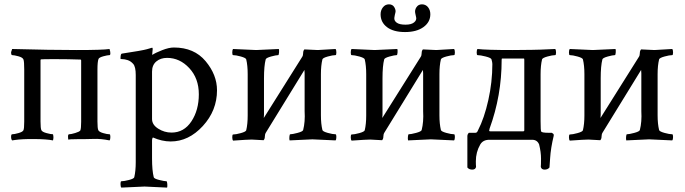

<svg xmlns="http://www.w3.org/2000/svg" viewBox="-20 -645 3159 886"><path d="M36.1 -25.4Q45.9 -25.4 64.9 -30.8Q84 -36.1 87.9 -43.5Q91.8 -50.8 91.8 -84V-324.2Q91.8 -360.4 88.4 -370.1Q85 -379.9 64.9 -385.3Q44.9 -390.6 36.1 -390.6Q31.2 -390.6 31.2 -404.3L36.1 -418.9Q212.9 -414.1 334 -414.1Q455.1 -414.1 485.4 -418.9Q489.3 -407.2 489.3 -398.9Q489.3 -390.6 485.4 -390.6Q476.6 -390.6 457 -385.3Q437.5 -379.9 434.6 -373Q429.7 -360.4 429.7 -324.2V-84Q429.7 -52.7 433.6 -44.4Q437.5 -36.1 456.1 -30.8Q474.6 -25.4 485.4 -25.4Q489.3 -25.4 489.3 -13.2Q489.3 -1 485.4 2.9Q444.3 -5.4 412.1 -3.9Q379.9 -2.9 366.2 -2.9H339.8Q295.9 -2.9 295.9 0Q293.9 -3.9 293.9 -14.6Q293.9 -25.4 298.8 -25.4Q307.6 -25.4 327.1 -31.2Q346.7 -37.1 350.6 -43Q354.5 -51.8 354.5 -83V-366.2Q354.5 -370.1 351.6 -370.1Q294.9 -372.1 235.4 -372.1Q175.8 -372.1 169.9 -371.1Q167 -371.1 167 -367.2V-84Q167 -52.7 170.9 -44.4Q174.8 -36.1 194.8 -30.8Q214.8 -25.4 224.6 -25.4Q226.6 -17.6 226.6 -11.2Q226.6 -4.9 224.6 2.9Q195.3 -2.9 138.7 -3.4Q82 -3.9 48.8 1L36.1 2.9Q31.2 -2 31.2 -13.7Q31.2 -25.4 36.1 -25.4Z M751 -377.9Q720.7 -377.9 701.2 -361.3Q681.6 -344.7 681.6 -314.5V-95.7Q681.6 -69.3 710 -51.3Q738.3 -33.2 771.5 -33.2Q829.1 -33.2 863.3 -85Q897.5 -136.7 897.5 -210Q897.5 -283.2 853.5 -330.6Q809.6 -377.9 751 -377.9ZM782.2 -425.8Q876 -425.8 928.7 -362.8Q981.4 -299.8 981.4 -228.5Q981.4 -134.8 916 -63.5Q850.6 7.8 767.6 7.8Q727.5 7.8 685.5 -10.7Q681.6 -5.9 681.6 2V85.9Q681.6 141.6 689.5 172.9Q691.4 179.7 714.8 185.5Q738.3 191.4 748 191.4Q751 191.4 752 204.1Q752.9 216.8 751 220.7Q653.3 215.8 647 215.8Q640.6 215.8 540 220.7Q536.1 216.8 536.1 204.1Q536.1 191.4 540 191.4Q552.7 191.4 575.2 185.5Q597.7 179.7 599.6 172.9Q606.4 143.6 606.4 103.5V-298.8Q606.4 -336.9 594.7 -350.1Q583 -363.3 568.8 -367.7Q554.7 -372.1 545.4 -372.1Q536.1 -372.1 536.1 -374Q536.1 -396.5 542 -397.5Q638.7 -412.1 658.2 -418Q677.7 -423.8 681.6 -424.8Q684.6 -424.8 684.6 -418.9L682.6 -396.5V-391.6Q697.3 -401.4 728.5 -413.6Q759.8 -425.8 782.2 -425.8Z M1055.7 -24.4Q1068.4 -24.4 1091.3 -30.8Q1114.3 -37.1 1116.2 -43.9Q1123 -72.3 1123 -112.3V-302.7Q1123 -342.8 1116.2 -371.1Q1114.3 -377.9 1091.3 -384.3Q1068.4 -390.6 1055.7 -390.6Q1051.8 -390.6 1051.8 -402.8Q1051.8 -415 1055.7 -418.9Q1155.3 -414.1 1162.1 -414.1Q1168.9 -414.1 1266.6 -418.9Q1268.6 -414.1 1267.6 -402.3Q1266.6 -390.6 1263.7 -390.6Q1253.9 -390.6 1231 -384.3Q1208 -377.9 1206.1 -371.1Q1198.2 -340.8 1198.2 -284.2V-116.2Q1198.2 -106.4 1197.3 -100.6L1374 -381.8Q1378.9 -388.7 1378.9 -399.9Q1378.9 -411.1 1384.8 -417L1446.3 -414.1Q1455.1 -414.1 1528.3 -418.9Q1532.2 -415 1532.2 -402.8Q1532.2 -390.6 1528.3 -390.6Q1515.6 -390.6 1492.7 -384.3Q1469.7 -377.9 1467.8 -371.1Q1460.9 -342.8 1460.9 -302.7V-113.3Q1460.9 -73.2 1467.8 -44.9Q1469.7 -38.1 1492.7 -31.7Q1515.6 -25.4 1528.3 -25.4Q1532.2 -25.4 1532.2 -13.2Q1532.2 -1 1528.3 2.9Q1428.7 -2 1421.4 -2Q1414.1 -2 1316.4 2.9Q1314.5 -2 1315.4 -13.7Q1316.4 -25.4 1319.3 -25.4Q1329.1 -25.4 1353 -31.7Q1377 -38.1 1378.9 -44.9Q1388.7 -83 1385.7 -131.8V-306.6Q1385.7 -316.4 1384.8 -322.3L1207 -33.2Q1202.1 -25.4 1202.1 -14.6Q1202.1 -3.9 1196.3 2L1141.6 -1Q1124 -1 1055.7 3.9Q1051.8 0 1051.8 -12.2Q1051.8 -24.4 1055.7 -24.4Z M1602.5 -24.4Q1615.2 -24.4 1638.2 -30.8Q1661.1 -37.1 1663.1 -43.9Q1669.9 -72.3 1669.9 -112.3V-302.7Q1669.9 -342.8 1663.1 -371.1Q1661.1 -377.9 1638.2 -384.3Q1615.2 -390.6 1602.5 -390.6Q1598.6 -390.6 1598.6 -402.8Q1598.6 -415 1602.5 -418.9Q1702.1 -414.1 1709 -414.1Q1715.8 -414.1 1813.5 -418.9Q1815.4 -414.1 1814.5 -402.3Q1813.5 -390.6 1810.5 -390.6Q1800.8 -390.6 1777.8 -384.3Q1754.9 -377.9 1752.9 -371.1Q1745.1 -340.8 1745.1 -284.2V-116.2Q1745.1 -106.4 1744.1 -100.6L1920.9 -381.8Q1925.8 -388.7 1925.8 -399.9Q1925.8 -411.1 1931.6 -417L1993.2 -414.1Q2002 -414.1 2075.2 -418.9Q2079.1 -415 2079.1 -402.8Q2079.1 -390.6 2075.2 -390.6Q2062.5 -390.6 2039.6 -384.3Q2016.6 -377.9 2014.6 -371.1Q2007.8 -342.8 2007.8 -302.7V-113.3Q2007.8 -73.2 2014.6 -44.9Q2016.6 -38.1 2039.6 -31.7Q2062.5 -25.4 2075.2 -25.4Q2079.1 -25.4 2079.1 -13.2Q2079.1 -1 2075.2 2.9Q1975.6 -2 1968.3 -2Q1960.9 -2 1863.3 2.9Q1861.3 -2 1862.3 -13.7Q1863.3 -25.4 1866.2 -25.4Q1876 -25.4 1899.9 -31.7Q1923.8 -38.1 1925.8 -44.9Q1935.5 -83 1932.6 -131.8V-306.6Q1932.6 -316.4 1931.6 -322.3L1753.9 -33.2Q1749 -25.4 1749 -14.6Q1749 -3.9 1743.2 2L1688.5 -1Q1670.9 -1 1602.5 3.9Q1598.6 0 1598.6 -12.2Q1598.6 -24.4 1602.5 -24.4ZM1850.6 -531.2H1851.6Q1877.9 -531.2 1890.6 -541.5Q1903.3 -551.8 1900.4 -564.5Q1900.4 -567.4 1896.5 -582.5Q1892.6 -597.7 1901.4 -611.3Q1910.2 -625 1927.2 -625Q1944.3 -625 1955.1 -611.8Q1965.8 -598.6 1965.8 -579.1Q1965.8 -543 1934.1 -520Q1902.3 -497.1 1849.1 -497.1Q1795.9 -497.1 1766.1 -519.5Q1736.3 -542 1736.3 -579.1Q1736.3 -597.7 1747.1 -611.3Q1757.8 -625 1774.9 -625Q1792 -625 1799.8 -611.3Q1807.6 -597.7 1804.7 -587.4Q1801.8 -577.1 1799.8 -563.5Q1797.9 -549.8 1810.5 -540.5Q1823.2 -531.2 1850.6 -531.2Z M2176.8 125Q2174.3 137.7 2159.2 137.7Q2144.5 137.7 2136.7 127.9V-16.6Q2136.7 -25.4 2143.6 -32.2H2173.8Q2181.6 -32.2 2185.5 -43Q2214.8 -99.6 2233.4 -183.1Q2252 -266.6 2252 -349.6Q2252 -357.4 2248 -371.1Q2246.1 -377.9 2221.2 -384.3Q2196.3 -390.6 2183.6 -390.6Q2179.7 -390.6 2179.7 -402.8Q2179.7 -415 2183.6 -418.9Q2223.6 -414.1 2345.7 -414.1L2434.6 -415Q2461.9 -415 2542 -418.9Q2545.9 -415 2545.9 -402.8Q2545.9 -390.6 2542 -390.6Q2529.3 -390.6 2506.3 -384.3Q2483.4 -377.9 2481.4 -371.1Q2474.6 -342.8 2474.6 -302.7V-85.9Q2474.6 -41 2477.5 -38.1Q2480.5 -32.2 2512.7 -32.2H2526.4Q2535.2 -27.3 2535.2 -23.4V-18.6Q2521.5 38.1 2518.6 85L2515.6 127.9Q2507.8 137.7 2493.2 137.7Q2478.5 137.7 2475.6 125Q2476.6 117.2 2476.6 86.9Q2476.6 56.6 2467.8 21.5Q2459 0 2435.5 0H2238.3Q2209 0 2196.3 21.5Q2175.8 56.6 2175.8 99.6Q2175.8 117.2 2176.8 125ZM2397.5 -375H2296.9Q2294.9 -375 2294.9 -368.2Q2294.9 -204.1 2239.3 -51.8Q2237.3 -43.9 2237.3 -41.5Q2237.3 -39.1 2242.2 -39.1H2394.5Q2399.4 -39.1 2399.4 -43.9V-368.2Q2399.4 -375 2397.5 -375Z M2609.4 -24.4Q2622.1 -24.4 2645 -30.8Q2668 -37.1 2669.9 -43.9Q2676.8 -72.3 2676.8 -112.3V-302.7Q2676.8 -342.8 2669.9 -371.1Q2668 -377.9 2645 -384.3Q2622.1 -390.6 2609.4 -390.6Q2605.5 -390.6 2605.5 -402.8Q2605.5 -415 2609.4 -418.9Q2709 -414.1 2715.8 -414.1Q2722.7 -414.1 2820.3 -418.9Q2822.3 -414.1 2821.3 -402.3Q2820.3 -390.6 2817.4 -390.6Q2807.6 -390.6 2784.7 -384.3Q2761.7 -377.9 2759.8 -371.1Q2752 -340.8 2752 -284.2V-116.2Q2752 -106.4 2751 -100.6L2927.7 -381.8Q2932.6 -388.7 2932.6 -399.9Q2932.6 -411.1 2938.5 -417L3000 -414.1Q3008.8 -414.1 3082 -418.9Q3085.9 -415 3085.9 -402.8Q3085.9 -390.6 3082 -390.6Q3069.3 -390.6 3046.4 -384.3Q3023.4 -377.9 3021.5 -371.1Q3014.6 -342.8 3014.6 -302.7V-113.3Q3014.6 -73.2 3021.5 -44.9Q3023.4 -38.1 3046.4 -31.7Q3069.3 -25.4 3082 -25.4Q3085.9 -25.4 3085.9 -13.2Q3085.9 -1 3082 2.9Q2982.4 -2 2975.1 -2Q2967.8 -2 2870.1 2.9Q2868.2 -2 2869.1 -13.7Q2870.1 -25.4 2873 -25.4Q2882.8 -25.4 2906.7 -31.7Q2930.7 -38.1 2932.6 -44.9Q2942.4 -83 2939.5 -131.8V-306.6Q2939.5 -316.4 2938.5 -322.3L2760.7 -33.2Q2755.9 -25.4 2755.9 -14.6Q2755.9 -3.9 2750 2L2695.3 -1Q2677.7 -1 2609.4 3.9Q2605.5 0 2605.5 -12.2Q2605.5 -24.4 2609.4 -24.4Z"/></svg>

Font: CrimsonText-Roman
Style: Roman
Weight: 400
Version: Version 0.13